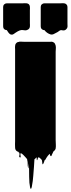

<svg xmlns="http://www.w3.org/2000/svg" viewBox="-41 -966 450 1221"><path d="M313 -75Q313 -62 314 -48.5Q315 -35 313 -22Q313 -21 312.5 -20.5Q312 -20 312 -18Q309 -10 299 -3Q296 2 294 7.5Q292 13 289 18Q289 19 287 23.5Q285 28 282 27Q278 25 277 19Q276 13 275 12L272 15Q270 17 267.5 20Q265 23 263 25L254 38Q252 42 249 47Q246 52 242 54Q241 57 240.5 60Q240 63 238 67Q237 69 236 72Q235 75 233 77Q233 78 231.5 78.5Q230 79 229 78Q228 73 227.5 67Q227 61 226 55Q225 53 224.5 51Q224 49 222 48Q220 46 218 44Q216 42 214 40Q211 37 209 36Q204 36 201 35L198 47Q197 48 196 51Q195 54 194 53Q192 49 192.5 44Q193 39 191 35Q190 35 190 35.5Q190 36 189 36Q189 37 185 41Q185 41 184.5 41Q184 41 184 42Q184 42 183.5 43Q183 44 178 47Q177 59 176.5 71Q176 83 175 95Q173 117 170.5 152.5Q168 188 163 211Q162 216 161.5 220.5Q161 225 159 230Q156 236 155 235Q152 233 151.5 229.5Q151 226 150 224Q149 216 148 209.5Q147 203 146 196Q145 181 144.5 158Q144 135 144 112Q144 89 142 74Q142 69 141.5 78.5Q141 88 140.5 97.5Q140 107 138 103Q134 86 135 77Q136 68 131 45Q129 43 126.5 40.5Q124 38 122 35L108 20Q106 18 103.5 16Q101 14 99 12Q95 9 92 9Q89 9 89 9Q88 16 90 26.5Q92 37 86 35Q79 33 82 23Q85 13 82 7Q79 0 79 2Q79 4 80 8Q81 12 81 11.5Q81 11 77 0Q76 -1 74.5 -1Q73 -1 71 -2Q55 -9 55 -28Q54 -38 54.5 -48.5Q55 -59 55 -68V-653Q55 -658 54.5 -663.5Q54 -669 55 -674Q55 -678 57 -684Q59 -688 60 -689Q62 -692 64.5 -694Q67 -696 69 -697Q71 -698 73 -698.5Q75 -699 77 -699Q81 -701 85 -701Q89 -701 93 -701Q99 -701 106 -700.5Q113 -700 118 -700H274Q279 -700 284.5 -700.5Q290 -701 295 -699Q296 -698 297 -698Q298 -698 299 -697Q305 -695 309 -687Q311 -684 313 -676Q315 -666 314 -655.5Q313 -645 313 -637ZM149 -924Q150 -919 149.5 -913Q149 -907 149 -902V-818Q149 -813 149.5 -807Q150 -801 149 -796Q147 -782 135 -777Q125 -771 111 -774Q97 -777 86 -773Q72 -768 58 -758Q52 -754 45 -749Q38 -744 30 -746Q25 -747 21 -750Q17 -753 14 -757Q10 -762 7.5 -766.5Q5 -771 2 -775H-3Q-4 -775 -4.5 -775.5Q-5 -776 -6 -776Q-21 -781 -21 -799V-922Q-21 -932 -14 -938.5Q-7 -945 3 -945H106Q111 -945 117 -945.5Q123 -946 128 -945Q147 -943 149 -924ZM386 -788 382 -782Q372 -770 357 -773Q354 -773 351 -774Q348 -775 345 -774Q340 -773 335 -769Q330 -765 325 -762Q313 -755 300 -749Q287 -743 273 -750Q265 -753 257 -759Q248 -766 241 -775H236Q235 -775 234.5 -775.5Q234 -776 233 -776Q218 -781 218 -799V-922Q218 -932 225 -938.5Q232 -945 242 -945H345Q350 -945 356 -945.5Q362 -946 367 -945Q376 -944 382 -937.5Q388 -931 388 -922V-814Q388 -807 388.5 -800.5Q389 -794 386 -788Z"/></svg>

Font: Rubik Wet Paint
Style: Regular
Weight: 400
Designer: Hubert and Fischer, NaN
Foundry: Hubert and Fischer, NaN
Version: Version 2.200